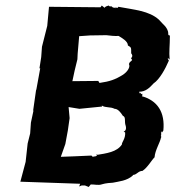

<svg xmlns="http://www.w3.org/2000/svg" viewBox="-20 -737 696 764"><path d="M396 -706 385 -715 380 -708 175 -710 168 -634 147 -551 144 -510 137 -465H140L124 -377V-382L112 -298L113 -296L103 -249L100 -206L90 -166L82 -93L61 -14L292 -6H299L295 5L305 1H318L333 7L341 -3C356 -4 370 2 387 -4C399 -8 423 -10 429 -10C452 -15 485 -17 509 -39C502 -44 504 -34 510 -41C525 -42 530 -57 547 -57C568 -71 584 -101 595 -111C597 -140 617 -169 621 -191C626 -190 617 -196 621 -198C623 -209 619 -208 621 -215L624 -209C631 -218 630 -218 630 -218C637 -289 608 -338 541 -355C541 -351 550 -353 545 -366C547 -358 538 -366 537 -369C529 -359 536 -363 534 -372C558 -372 574 -386 591 -405C615 -421 638 -463 652 -496C645 -505 647 -509 655 -500C652 -531 656 -556 656 -594C656 -594 657 -592 654 -598C659 -593 647 -599 650 -598C650 -603 649 -601 649 -610C643 -632 630 -638 612 -659C573 -694 515 -698 451 -710C447 -700 443 -712 438 -703C442 -710 435 -707 442 -707C442 -704 427 -708 430 -707C427 -707 425 -715 418 -711L408 -717L411 -714C405 -713 399 -711 396 -706ZM472 -213 478 -210C480 -185 464 -171 465 -162C445 -132 405 -127 362 -120C366 -126 370 -116 367 -123C365 -112 356 -116 349 -113L344 -118L276 -115L222 -113L240 -164L250 -218L257 -267L253 -311L296 -304L386 -313L385 -317C401 -307 419 -313 436 -304C448 -304 459 -292 469 -276C482 -272 474 -253 480 -237C482 -231 484 -218 472 -213ZM501 -504 507 -501C506 -503 499 -496 504 -500C508 -493 497 -496 493 -482C499 -472 490 -454 470 -440C438 -420 417 -413 376 -407L371 -415L268 -414L277 -456L288 -501L289 -523L295 -593L338 -596L403 -597C420 -595 435 -593 452 -594C465 -586 489 -573 489 -556C503 -548 502 -548 502 -525C507 -518 509 -514 501 -504Z"/></svg>

Font: Asimov Print
Style: DIt
Weight: 250
Width: 0
Designer: Google
Version: Version 2.000980: 2014